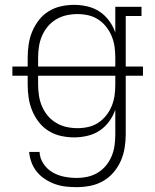

<svg xmlns="http://www.w3.org/2000/svg" viewBox="-20 -558 640 791"><path d="M296 213Q274 213 251 210.5Q228 208 207 200.5Q186 193 166.5 180.5Q147 168 132.5 150.5Q118 133 110 111.5Q102 90 100 68H143Q144 94 159 116.5Q174 139 196.5 152Q219 165 244.5 170Q270 175 296 175Q319 175 341.5 170Q364 165 383.5 153Q403 141 417.5 123Q432 105 440.5 84Q449 63 452 40.5Q455 18 455 -5V-106Q446 -80 429.5 -57.5Q413 -35 390.5 -20Q368 -5 340.5 1.5Q313 8 286 8Q258 8 231 2Q204 -4 180.5 -18.5Q157 -33 140 -55Q123 -77 112.5 -102.5Q102 -128 98 -155.5Q94 -183 94 -210V-246H31V-284H94V-320Q94 -347 98 -374.5Q102 -402 112.5 -427.5Q123 -453 140 -475Q157 -497 180.5 -511.5Q204 -526 231 -532Q258 -538 286 -538Q313 -538 340.5 -531.5Q368 -525 390.5 -510Q413 -495 429.5 -472.5Q446 -450 455 -424V-530H563V-492H498V-284H569V-246H498V-5Q498 23 493.5 51Q489 79 477.5 105Q466 131 447.5 152.5Q429 174 404.5 188Q380 202 352 207.5Q324 213 296 213ZM455 -284V-320Q455 -343 452 -365Q449 -387 440.5 -408Q432 -429 418 -447Q404 -465 385 -477.5Q366 -490 344 -495Q322 -500 299 -500Q276 -500 253.5 -495Q231 -490 211 -478Q191 -466 176.5 -448.5Q162 -431 153 -410Q144 -389 140.5 -366Q137 -343 137 -320V-284ZM299 -30Q322 -30 344 -35Q366 -40 385 -52.5Q404 -65 418 -83Q432 -101 440.5 -122Q449 -143 452 -165Q455 -187 455 -210V-246H137V-210Q137 -187 140.5 -164Q144 -141 153 -120Q162 -99 176.5 -81.5Q191 -64 211 -52Q231 -40 253.5 -35Q276 -30 299 -30Z"/></svg>

Font: Iosevka Curly Slab XLtEx
Style: Regular
Weight: 200
Width: 7
Monospace: yes
Designer: Belleve Invis
Foundry: Belleve Invis
Version: Version 11.1.0; ttfautohint (v1.8.3)